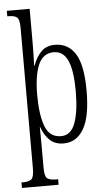

<svg xmlns="http://www.w3.org/2000/svg" viewBox="-64 -800 598 1080"><g transform="rotate(-5 234.5 -260.0)"><path d="M15 240V209H21Q58 209 72 196.5Q86 184 86 134V-657Q86 -705 72 -717Q58 -729 22 -729H17V-760H146V-569Q146 -547 145.5 -521.5Q145 -496 144.5 -473.5Q144 -451 143 -440H146Q163 -487 192 -516.5Q221 -546 269 -546Q345 -546 385 -481.5Q425 -417 425 -274Q425 -127 384.5 -58Q344 11 271 11Q222 11 192.5 -17.5Q163 -46 147 -92H145Q145 -80 145.5 -47.5Q146 -15 146 24V137Q146 185 160 197Q174 209 210 209H222V240ZM260 -31Q316 -31 340 -96.5Q364 -162 364 -276Q364 -391 339 -448Q314 -505 259 -505Q199 -505 172.5 -444Q146 -383 146 -274Q146 -162 170.5 -96.5Q195 -31 260 -31Z"/></g></svg>

Font: Noto Serif Ethiopic ExtraCondensed Light
Style: Regular
Weight: 300
Width: 2
Designer: Monotype Design Team
Foundry: Monotype Imaging Inc.
Version: Version 2.102; ttfautohint (v1.8.4.7-5d5b)